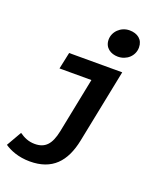

<svg xmlns="http://www.w3.org/2000/svg" viewBox="-192 -852 961 1152"><g transform="rotate(20 288.0 -276.0)"><path d="M138.6 196.1C280.3 196.1 354.1 116.9 383 -26.4L477.5 -496.1H138.5L115.8 -389.4H319.6L249 -36.8C231 51.2 196.5 87.3 130.4 87.3C90.7 87.3 60.6 73.1 31.6 52.8L-23.8 149.2C10.3 172.4 64.6 196.1 138.6 196.1ZM420.1 -575.3C476.1 -575.3 521.1 -616.1 521.1 -670.3C521.1 -720.9 484.4 -748.1 433.5 -748.1C377.7 -748.1 333.5 -703.8 333.5 -653.1C333.5 -600.8 375.1 -575.3 420.1 -575.3Z"/></g></svg>

Font: Source Code Variable
Style: Italic
Weight: 400
Italic angle: -11°
Monospace: yes
Designer: Paul D. Hunt, Teo Tuominen
Foundry: Adobe Systems Incorporated
Version: Version 1.005;PS 1.0;hotconv 16.6.54;makeotf.lib2.5.65590